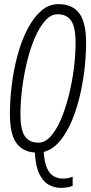

<svg xmlns="http://www.w3.org/2000/svg" viewBox="-20 -730 441 930"><path d="M275 180Q243 180 215.5 164.5Q188 149 170 111.5Q152 74 149 9Q89 5 58.5 -38.5Q28 -82 28 -177Q28 -247 37.5 -322Q47 -397 66 -466Q85 -535 113.5 -590Q142 -645 179.5 -677.5Q217 -710 263 -710Q330 -710 363.5 -666Q397 -622 397 -523Q397 -457 388.5 -387.5Q380 -318 363.5 -252.5Q347 -187 322.5 -132.5Q298 -78 265.5 -41.5Q233 -5 192 6Q195 57 208 85Q221 113 241 124Q261 135 284 135Q310 135 332 126V170Q318 176 303.5 178Q289 180 275 180ZM166 -39Q198 -39 225.5 -69.5Q253 -100 275 -151.5Q297 -203 313 -266.5Q329 -330 337.5 -396.5Q346 -463 346 -524Q346 -599 324.5 -630Q303 -661 259 -661Q227 -661 199.5 -630.5Q172 -600 149.5 -548.5Q127 -497 111.5 -433.5Q96 -370 87.5 -303.5Q79 -237 79 -176Q79 -101 100.5 -70Q122 -39 166 -39Z"/></svg>

Font: Georama Condensed Light
Style: Italic
Weight: 300
Width: 3
Italic angle: -9°
Designer: Jean-Baptiste Levee
Foundry: Production Type
Version: Version 1.000